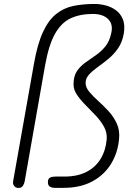

<svg xmlns="http://www.w3.org/2000/svg" viewBox="-20 -949 680 970"><path d="M74 0.5Q58.5 0.5 51.2 -10Q44 -20.5 46 -31.5L151.5 -626.5Q169 -726.5 196.8 -786.5Q224.5 -846.5 262.8 -877.5Q301 -908.5 349.8 -918.8Q398.5 -929 458.5 -929Q484 -929 512.5 -922Q541 -915 564.8 -898Q588.5 -881 600.5 -852.2Q612.5 -823.5 605.5 -780Q598 -736 576.5 -705Q555 -674 527.2 -651.2Q499.5 -628.5 473.2 -609.8Q447 -591 429.8 -572.2Q412.5 -553.5 412.5 -530Q412.5 -507.5 431 -485.2Q449.5 -463 476.2 -439Q503 -415 528.8 -387Q554.5 -359 570.2 -324.5Q586 -290 581.5 -246.5Q575 -176.5 540.8 -120.8Q506.5 -65 446.2 -32.5Q386 0 301.5 0H256.5Q242.5 0 232.2 -6Q222 -12 222 -29Q222 -46 232.5 -51.5Q243 -57 259.5 -57H305.5Q371 -57 416.8 -80.5Q462.5 -104 488.2 -146.2Q514 -188.5 519 -244.5Q522 -278 506 -307.5Q490 -337 464.5 -364.2Q439 -391.5 413 -417.5Q387 -443.5 369.2 -469.5Q351.5 -495.5 351.5 -523Q351.5 -564 368.2 -589Q385 -614 410.2 -632.2Q435.5 -650.5 462.8 -669Q490 -687.5 512 -714.2Q534 -741 542.5 -784Q552 -827.5 525.8 -853Q499.5 -878.5 449 -878.5Q383 -878.5 335.5 -855.8Q288 -833 256.8 -776.2Q225.5 -719.5 207.5 -617L104.5 -32Q102.5 -20.5 95.5 -10Q88.5 0.5 74 0.5Z"/></svg>

Font: Edu VIC WA NT Hand Pre
Style: Regular
Weight: 400
Designer: Tina and Corey Anderson, Eben Sorkin, Mirko Velimirovic
Foundry: Google for Education
Version: Version 1.000